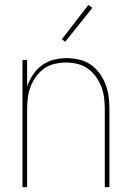

<svg xmlns="http://www.w3.org/2000/svg" viewBox="-20 -766 540 786"><path d="M72 0V-520H91V-412Q100 -438 115 -460.5Q130 -483 152 -499Q174 -515 200.5 -521.5Q227 -528 253 -528Q279 -528 304.5 -522Q330 -516 351 -501.5Q372 -487 387.5 -466Q403 -445 412 -421Q421 -397 424.5 -371.5Q428 -346 428 -320V0H409V-320Q409 -343 406 -366.5Q403 -390 394.5 -412Q386 -434 372 -453Q358 -472 339 -485.5Q320 -499 296.5 -504.5Q273 -510 250 -510Q227 -510 203.5 -504.5Q180 -499 161 -485.5Q142 -472 128 -453Q114 -434 105.5 -412Q97 -390 94 -366.5Q91 -343 91 -320V0ZM247 -595 233 -605 342 -746 358 -734Z"/></svg>

Font: Zed Mono Thin
Style: Regular
Weight: 100
Monospace: yes
Designer: Belleve Invis
Foundry: Belleve Invis
Version: Version 1.0.0; ttfautohint (v1.8.4)